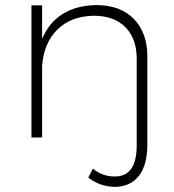

<svg xmlns="http://www.w3.org/2000/svg" viewBox="-20 -542 688 757"><path d="M358.9 -522Q454.1 -522 507.6 -467.5Q561 -413.1 561 -317.9V26.9Q561 109.9 526.9 152.3Q492.7 194.8 432.1 194.8Q373.5 193.4 328.1 158.2L346.2 123Q384.3 153.8 431.2 153.8Q519 155.3 519 30.8V-310.1Q519 -390.1 474.1 -435.1Q429.2 -480 349.1 -480Q259.3 -478 206.1 -425.3Q152.8 -372.6 146 -282.2V0H104V-521H146V-388.2Q172.4 -452.6 226.6 -486.6Q280.8 -520.5 358.9 -522Z"/></svg>

Font: Montserrat-Arabic ExtraLight
Style: Regular
Weight: 275
Designer: Mohamed Gaber
Foundry: Kief Type Foundry
Version: Version 5.008;PS 005.008;hotconv 1.0.88;makeotf.lib2.5.64775